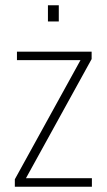

<svg xmlns="http://www.w3.org/2000/svg" viewBox="-20 -705 403 725"><path d="M36 0V-28L284 -478H44V-510H326V-482L78 -32H327V0ZM161 -624V-685H202V-624Z"/></svg>

Font: Saira Condensed Thin
Style: Regular
Weight: 250
Width: 3
Designer: Hector Gatti with collaboration of the Omnibus-Type team
Foundry: Omnibus-Type
Version: Version 1.101